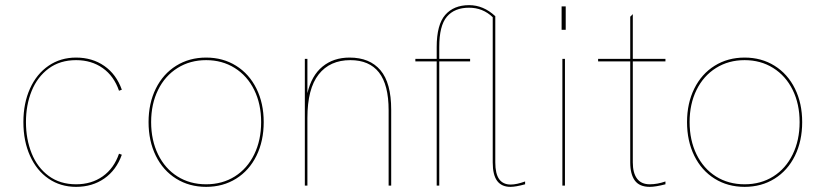

<svg xmlns="http://www.w3.org/2000/svg" viewBox="-20 -722 3210 747"><path d="M71 -247Q71 -320.5 96.8 -377.5Q122.5 -434.5 169 -466.2Q215.5 -498 276 -498Q339 -498 385.8 -465.5Q432.5 -433 454 -373L443 -369Q423.5 -426 379.8 -457Q336 -488 276 -488Q213.5 -488 169.5 -455.5Q125.5 -423 103.2 -368.2Q81 -313.5 81 -247Q81 -180.5 103.2 -125.2Q125.5 -70 169.5 -37.5Q213.5 -5 276 -5Q336 -5 379.8 -36Q423.5 -67 443 -124L454 -120Q432.5 -60 385.8 -27.5Q339 5 276 5Q215.5 5 169 -26.8Q122.5 -58.5 96.8 -115.8Q71 -173 71 -247Z M558 -247Q558 -320 586.2 -377.2Q614.5 -434.5 665.5 -466.2Q716.5 -498 782 -498Q847.5 -498 898.5 -466.2Q949.5 -434.5 977.8 -377.2Q1006 -320 1006 -247Q1006 -173.5 977.8 -116Q949.5 -58.5 898.5 -26.8Q847.5 5 782 5Q716.5 5 665.5 -26.8Q614.5 -58.5 586.2 -116Q558 -173.5 558 -247ZM782 -5Q845 -5 893.5 -35.5Q942 -66 969 -121.2Q996 -176.5 996 -247Q996 -317.5 969 -372.2Q942 -427 893.2 -457.5Q844.5 -488 782 -488Q719.5 -488 670.8 -457.5Q622 -427 595 -372.2Q568 -317.5 568 -247Q568 -176.5 595 -121.2Q622 -66 670.5 -35.5Q719 -5 782 -5Z M1166 -493H1176V-359.5Q1192 -428 1234.8 -463Q1277.5 -498 1340 -498Q1418.5 -498 1460.2 -448.8Q1502 -399.5 1502 -295V0H1492V-293Q1492 -392 1454.5 -440Q1417 -488 1343 -488Q1263.5 -488 1219.8 -432.5Q1176 -377 1176 -263V0H1166Z M1897 -90V-655Q1858.5 -692 1805 -692Q1748.5 -692 1718.8 -657.2Q1689 -622.5 1689 -539V-493H1809V-483H1689V0H1679V-483H1596V-493H1679V-539Q1679 -626 1712.2 -664Q1745.5 -702 1805 -702Q1861 -702 1907 -659V-90Q1907 -46 1922 -25Q1937 -4 1967 -4Q1990 -4 2023 -16V-5Q1986.5 5 1966 5Q1931.5 5 1914.2 -18.2Q1897 -41.5 1897 -90Z M2168 -493H2178V0H2168ZM2165 -697H2181V-606H2165Z M2432 -90V-483H2307V-493H2432V-657L2442 -667V-493H2569V-483H2442V-90Q2442 -49 2458.5 -27Q2475 -5 2508 -5Q2537.5 -5 2569 -16V-5Q2530.5 5 2508 5Q2468 5 2450 -19.5Q2432 -44 2432 -90Z M2653 -247Q2653 -320 2681.2 -377.2Q2709.5 -434.5 2760.5 -466.2Q2811.5 -498 2877 -498Q2942.5 -498 2993.5 -466.2Q3044.5 -434.5 3072.8 -377.2Q3101 -320 3101 -247Q3101 -173.5 3072.8 -116Q3044.5 -58.5 2993.5 -26.8Q2942.5 5 2877 5Q2811.5 5 2760.5 -26.8Q2709.5 -58.5 2681.2 -116Q2653 -173.5 2653 -247ZM2877 -5Q2940 -5 2988.5 -35.5Q3037 -66 3064 -121.2Q3091 -176.5 3091 -247Q3091 -317.5 3064 -372.2Q3037 -427 2988.2 -457.5Q2939.5 -488 2877 -488Q2814.5 -488 2765.8 -457.5Q2717 -427 2690 -372.2Q2663 -317.5 2663 -247Q2663 -176.5 2690 -121.2Q2717 -66 2765.5 -35.5Q2814 -5 2877 -5Z"/></svg>

Font: HK Grotesk Thin
Style: Regular
Weight: 100
Designer: Alfredo Marco Pradil
Foundry: Hanken Design Co.
Version: Version 3.001